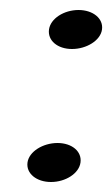

<svg xmlns="http://www.w3.org/2000/svg" viewBox="-20 -353 224 384"><path d="M35 -28C32 -6 53 11 82 11C111 11 138 -6 141 -28C144 -50 124 -67 95 -67C66 -67 38 -50 35 -28ZM78 -294C75 -272 95 -255 124 -255C153 -255 181 -272 184 -294C187 -316 166 -333 137 -333C108 -333 81 -316 78 -294Z"/></svg>

Font: Charger Sport
Style: DfNrwObl
Weight: 400
Designer: Jasper
Foundry: Cannot Into Space Fonts
Version: Version 1.1